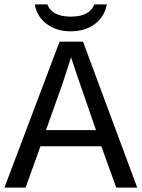

<svg xmlns="http://www.w3.org/2000/svg" viewBox="-20 -847 640 867"><path d="M504.9 0 437.5 -186.5H162.6L95.7 0H0L249 -658.7H355L599.6 0ZM300.8 -588.4 294.9 -569.3 261.2 -465.8 187.5 -259.3H413.6L329.1 -503.4ZM299.3 -705.6Q234.4 -705.6 190.2 -739.3Q146 -772.9 137.2 -827.1H194.3Q202.6 -801.3 229.2 -786.6Q255.9 -772 300.3 -772Q344.7 -772 370.8 -786.9Q397 -801.8 405.3 -827.1H462.4Q452.1 -771.5 408.2 -738.5Q364.3 -705.6 299.3 -705.6Z"/></svg>

Font: Cousine
Style: Regular
Weight: 400
Monospace: yes
Designer: Steve Matteson
Foundry: Ascender Corporation
Version: Version 1.20